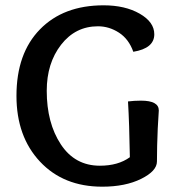

<svg xmlns="http://www.w3.org/2000/svg" viewBox="-20 -693 661 723"><path d="M571 -85Q571 -49 511.5 -19.5Q452 10 365 10Q219 10 130.5 -84.5Q42 -179 42 -332Q42 -492 130.5 -582.5Q219 -673 370 -673Q451 -673 506 -641.5Q561 -610 561 -564Q561 -511 482 -498Q465 -546 428 -570Q391 -594 349 -594Q264 -594 210 -524.5Q156 -455 156 -351Q156 -230 209 -149.5Q262 -69 356 -69Q425 -69 469 -101Q467 -229 462 -311Q485 -314 511 -314Q578 -314 578 -277L574 -209Q571 -141 571 -85Z"/></svg>

Font: Overlock
Style: Bold
Weight: 700
Designer: Dario Muhafara
Foundry: Dario Manuel Muhafara
Version: Version 1.002